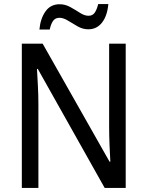

<svg xmlns="http://www.w3.org/2000/svg" viewBox="-20 -930 730 950"><path d="M602 0H498L167 -589H163Q165 -552 167.5 -505.5Q170 -459 170 -413V0H88V-714H191L522 -130H526Q524 -161 522 -211Q520 -261 520 -302V-714H602ZM175 -784Q180 -838 205 -873.5Q230 -909 275 -909Q303 -909 328 -895Q353 -881 375.5 -866.5Q398 -852 418 -852Q438 -852 448.5 -867Q459 -882 466 -910H516Q511 -852 485 -818.5Q459 -785 417 -785Q390 -785 365 -799Q340 -813 317 -827.5Q294 -842 274 -842Q254 -842 243 -827Q232 -812 226 -784Z"/></svg>

Font: Noto Sans Sinhala SemiCondensed
Style: Regular
Weight: 400
Width: 4
Designer: Jelle Bosma - Monotype Design Team
Foundry: Monotype Imaging Inc.
Version: Version 2.006; ttfautohint (v1.8.4.7-5d5b)